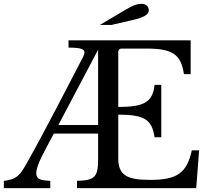

<svg xmlns="http://www.w3.org/2000/svg" viewBox="-31 -980 1102 1000"><path d="M-11 -38V0H231V-38C199 -41 158 -38 158 -78C158 -124 208 -204 249 -284H480V-152C480 -58 464 -41 370 -38V0H991L1006 -197H968C942 -79 892 -43 751 -43C625 -43 585 -70 585 -157V-383C721 -382 760 -359 774 -265H809V-538H774C765 -445 714 -423 585 -423V-710C585 -720 591 -727 602 -727H729C865 -727 911 -700 927 -594H962V-770H326V-732C387 -732 409 -725 409 -707C409 -700 406 -693 402 -684C173 -241 140 -187 102 -119C71 -63 50 -45 -11 -38ZM273 -329 480 -721V-329ZM549 -850 669 -878C714 -888 744 -904 744 -925C744 -947 729 -960 706 -960C679 -960 656 -949 619 -927L489 -850Z"/></svg>

Font: Libre Baskerville
Style: Regular
Weight: 400
Designer: Pablo Impallari, Rodrigo Fuenzalida
Foundry: Pablo Impallari, Rodrigo Fuenzalida
Version: Version 1.051;Glyphs 3.2.3 (3260)